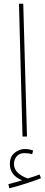

<svg xmlns="http://www.w3.org/2000/svg" viewBox="-20 -734 240 1032"><path d="M125 0 105 -714H82L101 0ZM200 224 193 204Q160 216 130 225Q100 216 77.5 196Q55 176 55 147Q55 124 69.5 106.5Q84 89 112 89Q134 89 153 95L158 75Q137 67 112 67Q84 67 58.5 87.5Q33 108 33 147Q33 209 99 235Q86 239 67 244.5Q48 250 25 256L30 278Q71 268 117.5 253Q164 238 200 224Z"/></svg>

Font: Noto Sans Arabic Condensed Thin
Style: Regular
Weight: 250
Width: 3
Designer: Nadine Chahine
Foundry: Monotype Imaging Inc.
Version: 1.001